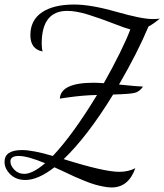

<svg xmlns="http://www.w3.org/2000/svg" viewBox="-45 -740 725 847"><path d="M253 -310 219 -305Q223 -375 368 -375Q383 -375 413 -373Q495 -519 530 -610Q507 -616 452 -637.5Q397 -659 344 -675.5Q291 -692 252 -692Q139 -692 139 -548Q139 -526 143 -513Q89 -523 89 -585Q89 -651 140 -685.5Q191 -720 282 -720Q356 -720 468 -688Q580 -656 628 -656Q650 -656 660 -658Q633 -635 610 -623Q562 -508 480 -367Q570 -358 586 -358Q570 -335 548 -330Q526 -325 454 -323Q342 -140 236 -38Q414 18 481 18Q521 18 552 2Q522 87 447 87Q430 87 408.5 82.5Q387 78 371.5 73.5Q356 69 326 57Q296 45 284.5 39.5Q273 34 237.5 17.5Q202 1 195 -2Q123 54 67 54Q26 54 0.5 29Q-25 4 -25 -26Q-25 -78 52 -78Q100 -78 188 -52Q276 -145 383 -321Q323 -320 253 -310ZM62 27Q99 27 154 -20Q76 -52 38 -52Q1 -52 1 -28Q1 -9 18.5 9Q36 27 62 27Z"/></svg>

Font: Dancing Script
Style: Regular
Weight: 400
Designer: Pablo Impallari
Foundry: Pablo Impallari. www.impallari.com
Version: Version 1.002